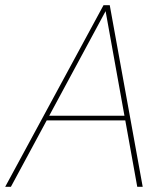

<svg xmlns="http://www.w3.org/2000/svg" viewBox="-28 -720 649 740"><path d="M-8 0 371 -700H395L522 0H501L379 -677L14 0ZM136 -256 149 -274H465L470 -256Z"/></svg>

Font: DM Sans Thin
Style: Italic
Weight: 250
Italic angle: -10°
Designer: Colophon Foundry, Jonny Pinhorn
Foundry: Colophon Foundry
Version: Version 4.004;gftools[0.9.30]